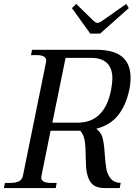

<svg xmlns="http://www.w3.org/2000/svg" viewBox="-37 -952 697 972"><path d="M420 -782 327 -911 349 -932 436 -847Q449 -836 456 -836Q465 -836 481 -847L602 -932L615 -911L470 -782ZM450 -300Q475 -283 482.5 -253.5Q490 -224 493 -175Q496 -126 501.5 -97Q507 -68 524 -47.5Q541 -27 574 -26L569 0H492Q446 0 425 -25.5Q404 -51 399 -102Q397 -136 397 -155Q397 -206 392 -238.5Q387 -271 369 -290H366H219L173 -62Q172 -59 172 -53Q172 -26 221 -26H250L245 0H-17L-12 -26H15Q44 -26 59.5 -34.5Q75 -43 79 -62L196 -637Q197 -640 197 -645Q197 -673 148 -673H120L125 -700H449Q540 -700 582 -664Q624 -628 624 -559Q624 -527 617 -495Q600 -417 560 -367.5Q520 -318 450 -300ZM532 -554Q532 -659 423 -659H295L228 -331H356Q492 -331 525 -495Q532 -534 532 -554Z"/></svg>

Font: Taviraj
Style: Italic
Weight: 400
Italic angle: -12°
Designer: Katatrad Team
Foundry: CadsonDemak
Version: Version 1.001